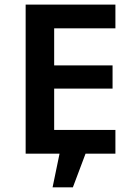

<svg xmlns="http://www.w3.org/2000/svg" viewBox="-20 -658 590 822"><path d="M89.8 0V-638.2H474.1V-536.6H211.9V-377.9H461.9V-278.8H211.9V-101.6H474.1V0ZM292 144H205.1L234.9 0H346.2Z"/></svg>

Font: Code New Roman
Style: Bold
Weight: 700
Monospace: yes
Designer: Sam Radian
Foundry: Code New Roman
Version: Version 1.508 October 19, 2014